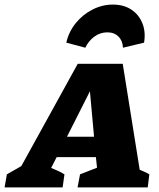

<svg xmlns="http://www.w3.org/2000/svg" viewBox="-87 -817 692 837"><path d="M522 -77Q534 -72 544 -67.5Q554 -63 564 -57L557 0H251L262 -57L336 -86L331 -132H160L136 -85Q151 -78 162.5 -73.5Q174 -69 194 -57L186 0H-67L-57 -57L6 -93L252 -539H448ZM205 -221H323L305 -419ZM405 -797Q452 -797 485 -775.5Q518 -754 533.5 -716Q549 -678 541 -631L449 -609Q448 -639 429.5 -657.5Q411 -676 381 -676Q350 -676 324.5 -657.5Q299 -639 285 -609L202 -631Q213 -679 243.5 -716.5Q274 -754 316.5 -775.5Q359 -797 405 -797Z"/></svg>

Font: Piazzolla SC ExtraBold
Style: Italic
Weight: 800
Italic angle: -11.3°
Designer: Juan Pablo del Peral
Foundry: Huerta Tipografica
Version: Version 1.330